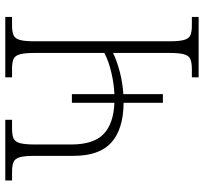

<svg xmlns="http://www.w3.org/2000/svg" viewBox="-42 -712 754 709"><g transform="rotate(-90 334.5 -357.0)"><path d="M310 -132V-277Q212 -278 163 -322.5Q114 -367 114 -462V-605Q114 -642 109 -660Q104 -678 91 -683.5Q78 -689 55 -689H23V-714H247V-689H215Q191 -689 178.5 -683.5Q166 -678 161 -660Q156 -642 156 -605V-470Q156 -388 194.5 -351Q233 -314 310 -311V-468H342V-311Q382 -313 422.5 -322.5Q463 -332 494 -348V-605Q494 -642 489 -660Q484 -678 471.5 -683.5Q459 -689 435 -689H404V-714H627V-689H595Q572 -689 559.5 -683.5Q547 -678 542 -660Q537 -642 537 -606V-108Q537 -72 542 -54Q547 -36 559.5 -30.5Q572 -25 596 -25H627V0H404V-25H434Q458 -25 471 -30.5Q484 -36 489 -54Q494 -72 494 -109V-316Q465 -302 425.5 -291.5Q386 -281 342 -278V-132Z"/></g></svg>

Font: Noto Serif SemiCondensed ExtraLight
Style: Regular
Weight: 200
Width: 4
Designer: Monotype Design Team
Foundry: Monotype Imaging Inc.
Version: Version 2.014